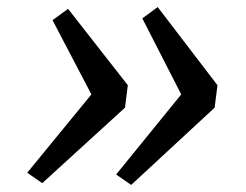

<svg xmlns="http://www.w3.org/2000/svg" viewBox="-20 -578 696 543"><path d="M351 -55 308.5 -84.5 492.5 -311 382.5 -526 426 -558 595 -337 587 -273.5ZM99.5 -60 57 -89.5 238.5 -311 128.5 -521 172.5 -553 341.5 -337 333.5 -273.5Z"/></svg>

Font: Merriweather 24pt SemiCondensed
Style: Italic
Weight: 400
Width: 4
Italic angle: -7.8°
Designer: Eben Sorkin
Foundry: Eben Sorkin
Version: Version 2.101